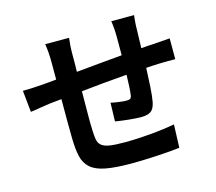

<svg xmlns="http://www.w3.org/2000/svg" viewBox="-112 -921 1225 1090"><g transform="rotate(-15 500.0 -376.0)"><path d="M763 -781Q762 -775 761 -765Q760 -755 759 -743Q758 -731 757.5 -718.5Q757 -706 757 -696Q756 -667 755.5 -640.5Q755 -614 754 -589Q774 -591 793 -592Q812 -593 829 -594Q849 -596 875.5 -597.5Q902 -599 924 -601V-479Q918 -479 906 -479Q894 -479 880 -479Q866 -479 852 -478.5Q838 -478 828 -478Q812 -477 793 -476.5Q774 -476 752 -474Q750 -417 746.5 -362.5Q743 -308 737 -276Q729 -237 709 -224Q689 -211 651 -211Q638 -211 618 -212.5Q598 -214 576.5 -216Q555 -218 535 -221Q515 -224 502 -226L505 -335Q528 -330 554.5 -326.5Q581 -323 596 -323Q611 -323 618 -327.5Q625 -332 627 -346Q630 -366 631.5 -398Q633 -430 634 -465Q568 -460 498.5 -453.5Q429 -447 365 -440Q365 -406 364.5 -372.5Q364 -339 364 -309.5Q364 -280 364 -256Q364 -232 365 -216Q366 -180 370 -156.5Q374 -133 390 -120Q406 -107 437.5 -102Q469 -97 525 -97Q561 -97 601.5 -99Q642 -101 681.5 -104.5Q721 -108 757 -113Q793 -118 821 -123L816 13Q791 16 757 19Q723 22 685 24Q647 26 608 27.5Q569 29 534 29Q438 29 380.5 18Q323 7 293 -19.5Q263 -46 253 -89Q243 -132 242 -196Q242 -212 241.5 -237Q241 -262 241 -292.5Q241 -323 241 -357.5Q241 -392 241 -427L174 -420Q162 -418 146 -416Q130 -414 113 -411Q96 -408 80.5 -405.5Q65 -403 55 -402L42 -529Q63 -529 95.5 -530.5Q128 -532 166 -535L241 -542V-642Q241 -673 239 -699.5Q237 -726 233 -752H373Q370 -727 368.5 -704Q367 -681 367 -649Q367 -632 367 -607.5Q367 -583 366 -554Q429 -560 498.5 -566.5Q568 -573 636 -579V-691Q636 -700 635.5 -713Q635 -726 634 -738.5Q633 -751 631.5 -762.5Q630 -774 629 -781Z"/></g></svg>

Font: SpoqaHanSans-Bold
Style: Regular
Weight: 700
Designer: [Spoqa Han Sans] Dong-huui Kim \uAE40 \uB3D9 \uD718   [Noto Sans] Ryoko NISHIZUKA \u897F \u585A \u6DBC \u5B50  (kana & i
Foundry: Spoqa (http://www.spoqa-han-sans.com)
Version: Version 2.000